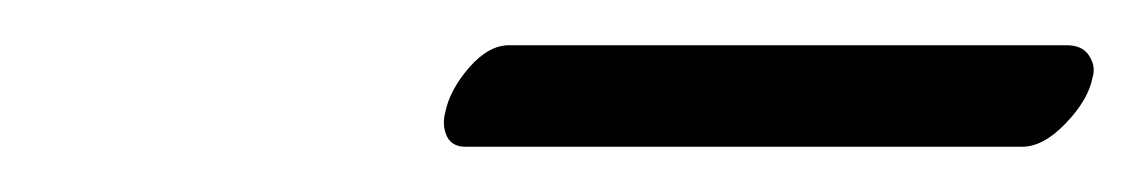

<svg xmlns="http://www.w3.org/2000/svg" viewBox="-20 -593 498 84"><path d="M427.2 -528.8H183.6Q177.7 -528.8 175.5 -533.4Q173.3 -538.1 174.8 -543.9Q176.8 -553.7 185.3 -563.5Q193.8 -573.2 202.6 -573.2H446.8Q453.6 -573.2 456.5 -568.6Q459.5 -564 458 -559.1Q456.1 -549.3 446.3 -539.1Q436.5 -528.8 427.2 -528.8Z"/></svg>

Font: Linux Biolinum G
Style: Italic
Weight: 400
Italic angle: -12°
Designer: Philipp H. Poll
Foundry: Philipp H. Poll
Version: Version 0.5.1